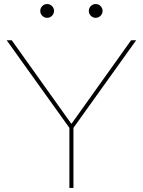

<svg xmlns="http://www.w3.org/2000/svg" viewBox="-20 -929 706 949"><path d="M323 0V-297L13 -730H38L332 -318H334L628 -730H653L343 -297V0ZM213 -841Q199 -841 189 -851Q179 -861 179 -875Q179 -889 189 -899Q199 -909 213 -909Q227 -909 237 -899Q247 -889 247 -875Q247 -861 237 -851Q227 -841 213 -841ZM453 -841Q439 -841 429 -851Q419 -861 419 -875Q419 -889 429 -899Q439 -909 453 -909Q467 -909 477 -899Q487 -889 487 -875Q487 -861 477 -851Q467 -841 453 -841Z"/></svg>

Font: M PLUS 2 Thin
Style: Regular
Weight: 100
Designer: Coji Morishita
Foundry: UNDERFOREST DESIGN
Version: Version 1.001